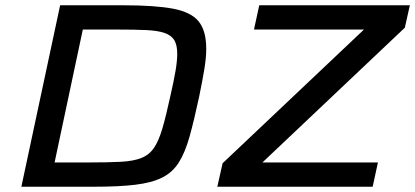

<svg xmlns="http://www.w3.org/2000/svg" viewBox="-20 -708 1574 728"><path d="M61 0 208 -688H446Q568 -688 636.5 -675Q705 -662 733.5 -626.5Q762 -591 762 -523Q762 -489 754.5 -444Q747 -399 735 -341Q716 -252 699 -191Q682 -130 658 -92Q634 -54 594.5 -34.5Q555 -15 493 -7.5Q431 0 337 0ZM187 -92H315Q389 -92 437.5 -94.5Q486 -97 516 -109Q546 -121 564 -147.5Q582 -174 596 -222Q610 -270 626 -344Q638 -396 645 -436Q652 -476 652 -504Q652 -537 641 -555.5Q630 -574 604 -583Q578 -592 534 -594Q490 -596 424 -596H294ZM804 0 824 -89 1360 -596H943L963 -688H1534L1515 -603L975 -92H1413L1393 0Z"/></svg>

Font: Saira Expanded Medium
Style: Italic
Weight: 500
Width: 7
Italic angle: -12°
Designer: Hector Gatti with collaboration of the Omnibus-Type team
Foundry: Omnibus-Type
Version: Version 1.101